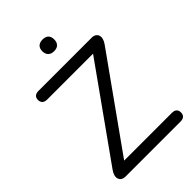

<svg xmlns="http://www.w3.org/2000/svg" viewBox="-260 -1003 1108 1108"><g transform="rotate(-45 294.5 -449.0)"><path d="M86.4 0Q70.4 0 60.2 -6.6Q50 -13.1 46.1 -24.5Q42.2 -35.9 45.8 -50.3Q49.5 -64.6 60.6 -80.2L477.1 -665.5V-634.1H80.1Q61.1 -634.1 51.1 -643.5Q41.1 -653 41.1 -670Q41.1 -687 51.1 -696Q61.1 -705 80.1 -705H514.2Q530.2 -705 540.4 -698.4Q550.6 -691.9 554.5 -680.7Q558.4 -669.6 554.8 -655Q551.2 -640.4 540 -624.8L123.5 -40V-70.9H535Q554 -70.9 564 -62Q574 -53 574 -36Q574 -18.5 564 -9.2Q554 0 535 0ZM306.1 -802.8Q283.1 -802.8 270.3 -815.6Q257.5 -828.4 257.5 -850.9Q257.5 -874 270.3 -886.1Q283.1 -898.1 306.1 -898.1Q330.2 -898.1 342.4 -886.1Q354.7 -874 354.7 -850.9Q354.7 -828.4 342.4 -815.6Q330.2 -802.8 306.1 -802.8Z"/></g></svg>

Font: Nunito ExtraLight
Style: Regular
Weight: 200
Designer: Vernon Adams
Foundry: Vernon Adams
Version: Version 3.602